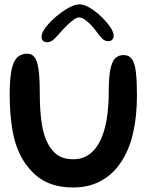

<svg xmlns="http://www.w3.org/2000/svg" viewBox="-20 -835 695 874"><path d="M312.6 18.4Q207.1 18.4 142.9 -37.5Q78.6 -93.3 50.1 -185.2Q44.4 -204.4 40.1 -224.9Q35.8 -245.5 32.8 -267Q29.8 -288.6 27.9 -311.2Q26 -333.9 25.1 -357.4Q24.1 -380.9 24.1 -405.2Q24.1 -473.4 32 -514.1Q39.9 -554.8 57.6 -572.8Q75.4 -590.7 104.1 -590.7Q124.2 -590.7 136.7 -575.3Q149.2 -560 155.1 -521.7Q161 -483.4 161 -414.2Q161 -393.6 161.6 -373.3Q162.1 -352.9 163.4 -333.7Q164.8 -314.4 166.9 -296Q169 -277.6 172.1 -260.7Q175.2 -243.7 179.7 -228.4Q194.4 -175 226 -142.5Q257.6 -110.1 313.4 -110.1Q348.4 -110.1 374.7 -125Q400.9 -139.9 419.5 -166.3Q438.1 -192.8 449.8 -227.7Q456.5 -247.6 461.3 -269.8Q466.2 -292.1 469.1 -315.9Q472.1 -339.7 473.5 -364.6Q475 -389.4 475 -414.5Q475 -479.4 481.9 -516.5Q488.9 -553.5 503.9 -569Q519 -584.4 542.4 -584.4Q567.5 -584.4 580.6 -566Q593.8 -547.6 598.6 -506.9Q603.4 -466.2 603.4 -399.6Q603.4 -375.8 602.2 -352.7Q600.9 -329.6 598.6 -307.2Q596.2 -284.9 592.5 -263.6Q588.8 -242.3 583.9 -222.1Q579.1 -201.8 572.6 -182.6Q552.3 -122.1 516.6 -76.9Q480.9 -31.7 430 -6.7Q379.2 18.4 312.6 18.4ZM194.4 -642.9Q169.1 -642.9 169.1 -668.8Q169.1 -685.1 187.4 -709.7Q205.8 -734.2 233.8 -758.2Q261.9 -782.3 291.4 -798.8Q320.8 -815.2 342.5 -815.2Q363.1 -815.2 389.5 -799.2Q415.9 -783.3 440.6 -759.7Q465.2 -736 481.3 -712.4Q497.4 -688.9 497.4 -673.4Q497.4 -661.4 490.9 -654.5Q484.5 -647.6 473.8 -647.6Q457.2 -647.6 445.3 -659.1Q433.4 -670.6 417.1 -693.8Q406.4 -709 392.4 -723.2Q378.4 -737.5 364.4 -746.6Q350.4 -755.8 339.3 -755.8Q329.6 -755.8 314.6 -744.8Q299.5 -733.9 283.2 -717.8Q266.8 -701.6 252.8 -685.1Q234.1 -663.4 221.9 -653.2Q209.6 -642.9 194.4 -642.9Z"/></svg>

Font: Gluten Thin
Style: Regular
Weight: 100
Designer: Tyler Finck
Foundry: Etcetera Type Company
Version: Version 1.300